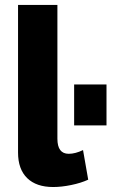

<svg xmlns="http://www.w3.org/2000/svg" viewBox="-20 -750 469 779"><path d="M53.2 -730H212.9V-187Q212.9 -126 258.8 -126Q285.6 -126 316.9 -141.1L337.9 -21Q308.1 -7.3 268.8 0.7Q229.5 8.8 195.8 8.8Q127.4 8.8 90.3 -27.3Q53.2 -63.5 53.2 -130.9ZM280.8 -241.2V-407.2H412.1V-241.2Z"/></svg>

Font: Raleway-v4020 ExtraBold
Style: Regular
Weight: 800
Designer: Matt McInerney, Pablo Impallari, Rodrigo Fuenzalida
Foundry: Matt McInerney, Pablo Impallari, Rodrigo Fuenzalida
Version: Version 4.020;PS 004.020;hotconv 1.0.88;makeotf.lib2.5.64775